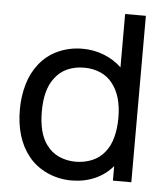

<svg xmlns="http://www.w3.org/2000/svg" viewBox="-54 -798 750 862"><g transform="rotate(5 321.0 -367.0)"><path d="M568.5 -750V0H485.5V-65.5Q452 -26 404.2 -5.2Q356.5 15.5 299 15.5Q270.5 15.5 242.8 9.5Q215 3.5 190 -8Q165 -19.5 143 -36.2Q121 -53 104 -75Q41.5 -154 41.5 -282.5Q41.5 -341 56.8 -394.5Q72 -448 104 -488.5Q138.5 -532.5 189.2 -555.2Q240 -578 299 -578Q349 -578 394.8 -560.2Q440.5 -542.5 475 -509.5V-750ZM485.5 -282.5Q485.5 -381.5 441.5 -436.5Q420 -465 386.5 -479.5Q353 -494 313.5 -494Q271 -494 236.8 -478.5Q202.5 -463 180 -431.5Q140.5 -379.5 140.5 -282.5Q140.5 -184 179 -132.5Q201.5 -101 236.2 -85.5Q271 -70 310.5 -70Q350 -70 384.5 -84.2Q419 -98.5 441.5 -127Q464 -154 474.8 -194.8Q485.5 -235.5 485.5 -282.5Z"/></g></svg>

Font: Russisch Sans Medium
Style: Regular
Weight: 500
Width: 4
Designer: Michael Sharanda (font) & Cristiano Sobral (main changes)
Foundry: Michael Sharanda
Version: Version 2.00;September 8, 2020;FontCreator 13.0.0.2681 64-bi